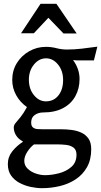

<svg xmlns="http://www.w3.org/2000/svg" viewBox="-20 -754 529 1004"><path d="M220 -509Q249 -509 275.5 -502Q302 -495 330 -495Q368 -495 407 -499.5Q446 -504 489 -510L471 -438H391Q384 -438 376.5 -438.5Q369 -439 362 -440Q379 -417 387.5 -392Q396 -367 396 -341Q396 -291 374 -251Q352 -211 309.5 -188.5Q267 -166 206 -166Q181 -166 162 -153Q143 -140 143 -113Q143 -95 152.5 -87.5Q162 -80 176 -79Q190 -78 204 -78H301Q327 -78 354.5 -74.5Q382 -71 405 -60.5Q428 -50 442.5 -29.5Q457 -9 457 26Q457 81 435 120Q413 159 376 183.5Q339 208 293 219Q247 230 200 230Q172 230 141 223.5Q110 217 82.5 202.5Q55 188 38 164Q21 140 21 104Q21 66 44.5 37Q68 8 99 -12V-15Q77 -26 64.5 -45.5Q52 -65 52 -87Q52 -100 62 -111.5Q72 -123 87.5 -142Q103 -161 121 -194Q86 -218 65 -255.5Q44 -293 44 -336Q44 -385 68 -424Q92 -463 132.5 -486Q173 -509 220 -509ZM221 -449Q184 -449 157.5 -416.5Q131 -384 131 -337Q131 -289 157.5 -256.5Q184 -224 220 -224Q261 -224 285.5 -255Q310 -286 310 -336Q310 -384 283.5 -416.5Q257 -449 221 -449ZM158 1Q139 15 123 39.5Q107 64 107 87Q107 111 124.5 128Q142 145 167.5 153.5Q193 162 215 162Q250 162 288.5 152Q327 142 353.5 118.5Q380 95 380 55Q380 29 364 17.5Q348 6 324.5 3.5Q301 1 278 1ZM233 -661 157 -580H90L192 -734H275L381 -579H312Z"/></svg>

Font: Rosario Light
Style: Regular
Weight: 400
Version: Version 1.101; ttfautohint (v1.8.1.43-b0c9)